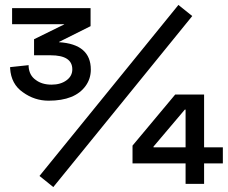

<svg xmlns="http://www.w3.org/2000/svg" viewBox="-20 -739 923 778"><path d="M348 -457Q348 -420 327 -391Q284 -331 177 -331Q120 -331 73 -365Q25 -398 21 -462V-467L96 -475V-468Q99 -433 125 -415Q150 -396 189 -396Q226 -396 250 -414Q273 -431 273 -458Q273 -515 185 -515H118V-580L240 -640V-641H29V-706H347V-633L219 -569V-568Q348 -560 348 -457ZM759 -674 196 19 140 -26 703 -719ZM883 -77H807V6H732V-77H517V-149L690 -356H807V-142H883ZM602 -145V-142H732V-295H729Z"/></svg>

Font: Rilu
Style: Bold
Weight: 500
Designer: Alí Sinisterra
Foundry: Alí Sinisterra
Version: ""